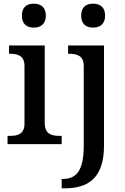

<svg xmlns="http://www.w3.org/2000/svg" viewBox="-20 -783 681 1043"><path d="M164 -633C199 -633 229 -651 229 -698C229 -746 199 -763 164 -763C127 -763 99 -746 99 -698C99 -651 127 -633 164 -633ZM486 -633C521 -633 551 -651 551 -698C551 -746 521 -763 486 -763C449 -763 421 -746 421 -698C421 -651 449 -633 486 -633ZM21 0H315V-45H302C261 -45 223 -54 223 -115V-536H29V-491H34C74 -491 113 -482 113 -425V-111C113 -53 74 -45 34 -45H21ZM315 240H332C456 240 545 187 545 8V-536H350V-491H353C397 -491 435 -482 435 -424V7C435 146 394 189 322 189H315Z"/></svg>

Font: Noto Serif Yezidi Medium
Style: Regular
Weight: 500
Designer: Dalton Maag Ltd
Foundry: Dalton Maag Ltd
Version: Version 1.001